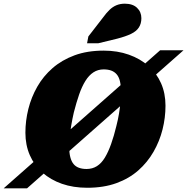

<svg xmlns="http://www.w3.org/2000/svg" viewBox="-101 -1003 1017 1043"><path d="M373 17Q297 17 235.5 -4.5Q174 -26 129.5 -65.5Q85 -105 61 -160Q37 -215 37 -282Q37 -347 53 -411Q69 -475 101.5 -532Q134 -589 184.5 -633Q235 -677 304 -702.5Q373 -728 462 -728Q537 -728 599 -706Q661 -684 705.5 -644.5Q750 -605 774 -550.5Q798 -496 798 -429Q798 -364 782 -300Q766 -236 733 -178.5Q700 -121 650 -77Q600 -33 531 -8Q462 17 373 17ZM369 -85Q401 -85 425.5 -100.5Q450 -116 468.5 -146.5Q487 -177 502.5 -220.5Q518 -264 531 -318Q540 -353 545.5 -386Q551 -419 553.5 -449Q556 -479 556 -506Q556 -539 550.5 -562Q545 -585 533 -599Q521 -613 503.5 -619.5Q486 -626 462 -626Q431 -626 406.5 -610Q382 -594 363 -563.5Q344 -533 329 -490Q314 -447 300 -392Q292 -357 286.5 -324.5Q281 -292 278 -261.5Q275 -231 275 -205Q275 -172 281 -149Q287 -126 298.5 -112Q310 -98 328 -91.5Q346 -85 369 -85ZM-81 20 769 -730H896L46 20ZM458 -907Q476 -932 493.5 -949Q511 -966 531.5 -974.5Q552 -983 577 -983Q620 -983 643.5 -960.5Q667 -938 667 -904Q667 -875 653.5 -854Q640 -833 611 -819Q582 -805 536 -793L433 -768H372L379 -805Z"/></svg>

Font: Roboto Serif 20pt Black
Style: Italic
Weight: 900
Italic angle: -10°
Version: Version 1.008